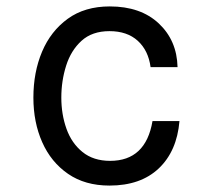

<svg xmlns="http://www.w3.org/2000/svg" viewBox="-20 -560 658 598"><path d="M533 -351H449Q442 -403 409 -433Q376 -463 321 -463Q267 -463 234 -433Q201 -403 186 -355.5Q171 -308 171 -256Q171 -204 187 -159Q203 -114 237 -86.5Q271 -59 323 -59Q434 -59 455 -183H539Q531 -89 474.5 -35.5Q418 18 321 18Q245 18 192 -18.5Q139 -55 111.5 -117Q84 -179 84 -256Q84 -335 111 -399Q138 -463 191 -501.5Q244 -540 322 -540Q418 -540 474.5 -487Q531 -434 533 -351Z"/></svg>

Font: Fragment Mono SC
Style: Regular
Weight: 400
Monospace: yes
Designer: Wei Huang based on Nimbus Sans by URW Studio, based on Helvetica by Max Miedinger.
Foundry: Wei Huang
Version: Version 1.012; ttfautohint (v1.8.4.7-5d5b)